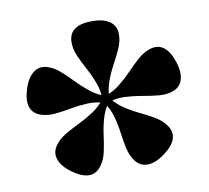

<svg xmlns="http://www.w3.org/2000/svg" viewBox="-66 -837 757 694"><g transform="rotate(-10 312.5 -490.5)"><path d="M327.5 -476.5H302.5Q302.5 -510.7 291.3 -540.8Q280.1 -570.8 265.3 -598Q250.4 -625.1 239.2 -650.7Q228 -676.2 228 -701.5Q228 -764.5 315 -764.5Q355.3 -764.5 378.5 -748.3Q401.8 -732.1 401.8 -701.5Q401.8 -676.2 390.6 -650.7Q379.5 -625.1 364.6 -598Q349.8 -570.8 338.6 -540.8Q327.5 -510.7 327.5 -476.5ZM318.9 -488.6 311 -464.6Q278.3 -475.5 246.4 -474Q214.5 -472.5 184.1 -466.9Q153.7 -461.2 126.1 -458.5Q98.4 -455.7 74.1 -463.3Q14.3 -482.8 41 -565.6Q53.4 -604.2 76.1 -621.1Q98.7 -638.1 127.9 -628.6Q151.8 -620.6 172.6 -602.1Q193.5 -583.6 214.8 -561.3Q236.1 -539 261.2 -519.1Q286.2 -499.1 318.9 -488.6ZM304.8 -484 324.8 -469.1Q304.9 -441.5 296.2 -410.6Q287.6 -379.7 283.7 -349.2Q279.8 -318.7 273.8 -291.3Q267.9 -263.9 253 -243.3Q216 -192.2 145.5 -243.5Q112.9 -267.3 103.7 -294.1Q94.4 -320.8 112.2 -345.5Q127.2 -366.1 151.3 -380.3Q175.4 -394.4 203.3 -407.8Q231.1 -421.1 257.8 -438.8Q284.4 -456.5 304.8 -484ZM304.8 -469 324.8 -483.9Q345.2 -456.4 371.8 -438.7Q398.5 -421 426.4 -407.7Q454.3 -394.4 478.4 -380.3Q502.6 -366.1 517.6 -345.5Q554.5 -294.4 484.1 -243.4Q451.5 -219.7 423.1 -219.2Q394.7 -218.6 376.8 -243.3Q361.9 -263.9 356 -291.3Q350 -318.6 346.1 -349.1Q342.1 -379.6 333.5 -410.5Q324.8 -441.4 304.8 -469ZM311 -488.4Q343.7 -498.9 368.7 -518.9Q393.8 -538.9 415.1 -561.2Q436.4 -583.5 457.2 -602Q478 -620.6 501.9 -628.6Q561.7 -648.1 588.8 -565.4Q601.2 -526.9 593 -499.9Q584.9 -472.8 555.7 -463.3Q531.4 -455.7 503.7 -458.5Q476.1 -461.2 445.7 -466.8Q415.4 -472.4 383.5 -473.9Q351.6 -475.3 318.9 -464.4Z"/></g></svg>

Font: Fraunces SuperSoft 9pt
Style: Regular
Weight: 900
Version: Version 1.000;[b76b70a41]